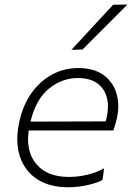

<svg xmlns="http://www.w3.org/2000/svg" viewBox="-20 -798 570 828"><path d="M273 9.5Q193 9.5 139.5 -25.8Q86 -61 65.5 -124.5Q54.5 -158 54.5 -197.5Q54.5 -232 63 -271Q78 -342.5 114.5 -394.8Q151 -447 203.2 -475.8Q255.5 -504.5 317.5 -504.5Q384.5 -504.5 425.8 -474.8Q467 -445 482 -396Q490 -369.5 490 -340Q490 -315 484 -287.5Q481.5 -275.5 477 -261Q472.5 -246.5 469 -235.5H104Q101 -215.5 101 -197.5Q101 -132 137.5 -89.5Q183.5 -35 277.5 -35Q316.5 -35 356.8 -44.5Q397 -54 429 -72.5L422 -22.5Q404.5 -11 362 -0.8Q319.5 9.5 273 9.5ZM316.5 -461.5Q247.5 -461.5 191.2 -416Q135 -370.5 111.5 -273.5L436 -274.5Q438.5 -284.5 440.5 -293.5Q445.5 -317.5 445.5 -339Q445.5 -384 423 -415.5Q389.5 -461.5 316.5 -461.5ZM288 -583Q334 -633 378.5 -681Q423 -729 468 -777.5L529.5 -778.5Q480.5 -729 432 -680.5L336 -584.5Z"/></svg>

Font: Heraclito ExtraLight
Style: Italic
Weight: 200
Italic angle: -12°
Designer: Kostas Bartsokas (font) & Cristiano Sobral (main changes)
Foundry: Kostas Bartsokas (font) & Cristiano Sobral (main changes)
Version: Version 1.00;July 8, 2020;FontCreator 13.0.0.2655 64-bit